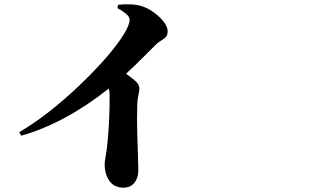

<svg xmlns="http://www.w3.org/2000/svg" viewBox="-20 -827 1540 902"><path d="M531.2 -789.1 535.2 -804.7Q599.6 -810.5 636.7 -800.8Q684.6 -788.1 726.1 -749.5Q767.6 -710.9 767.6 -679.7Q767.6 -664.1 760.7 -655.3Q753.9 -646.5 738.3 -637.2Q722.7 -627.9 712.9 -618.2Q615.2 -519.5 572.3 -480.5Q604.5 -458 619.6 -442.9Q634.8 -427.7 634.8 -412.1Q634.8 -403.3 630.4 -380.4Q626 -357.4 625 -340.8Q623 -265.6 624.5 -212.4Q626 -159.2 627.9 -100.1Q629.9 -41 629.9 -26.4Q629.9 8.8 611.3 31.7Q592.8 54.7 560.5 54.7Q516.6 54.7 494.1 22.9Q471.7 -8.8 471.7 -56.6Q471.7 -67.4 476.6 -94.7Q481.4 -122.1 482.4 -133.8Q495.1 -240.2 495.1 -377Q495.1 -398.4 491.2 -411.1Q285.2 -248 80.1 -189.5L70.3 -206.1Q207 -286.1 355 -427.7Q502.9 -569.3 563.5 -668.9Q588.9 -710.9 588.9 -734.4Q588.9 -748 570.8 -763.2Q552.7 -778.3 531.2 -789.1Z"/></svg>

Font: Bpmf Zihi Serif Heavy
Style: Heavy
Weight: 900
Foundry: But Ko
Version: Version 1.320